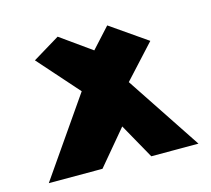

<svg xmlns="http://www.w3.org/2000/svg" viewBox="-78 -566 734 668"><g transform="rotate(-15 289.5 -232.0)"><path d="M213.4 -269.5 84 -415.5 181.6 -474.6 292.5 -395.5 358.4 -467.8 489.3 -377 379.9 -257.8 558.6 11.7H388.7L317.9 -114.7L213.4 9.8H20Z"/></g></svg>

Font: Some Time Later
Style: Regular
Weight: 400
Version: Version 003.300